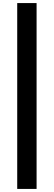

<svg xmlns="http://www.w3.org/2000/svg" viewBox="-20 -970 350 1249"><path d="M92 -950H218V259H92Z"/></svg>

Font: Be Vietnam ExtraBold
Style: Regular
Weight: 800
Designer: Gabriel Lam
Foundry: TypeRant
Version: Version 4.000